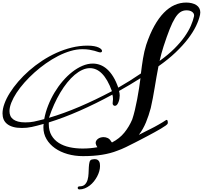

<svg xmlns="http://www.w3.org/2000/svg" viewBox="-22 -1139 1580 1495"><path d="M1157.2 -138.7Q1166.5 -143.1 1182.1 -151.6Q1197.8 -160.2 1214.1 -169.4Q1230.5 -178.7 1244.6 -187.3Q1258.8 -195.8 1265.6 -200.7Q1272 -205.6 1276.4 -205.6Q1280.3 -205.6 1282.5 -199Q1284.7 -192.4 1284.7 -184.1Q1284.7 -182.6 1284.4 -181.2Q1284.2 -179.7 1284.2 -178.2Q1283.2 -172.4 1268.6 -161.6Q1253.9 -150.9 1231.2 -137.5Q1208.5 -124 1180.4 -108.6Q1152.3 -93.3 1124.3 -78.4Q1096.2 -63.5 1071 -50.5Q1045.9 -37.6 1028.8 -28.8Q993.7 -10.7 958.7 6.3Q923.8 23.4 891.1 34.7Q839.4 55.2 773.7 65.9Q708 76.7 624 76.7Q560.1 76.7 503.9 60.5Q447.8 44.4 406 14.9Q364.3 -14.6 340.1 -55.9Q315.9 -97.2 315.9 -147.5Q315.9 -154.3 316.4 -160.9Q316.9 -167.5 317.9 -174.3Q290 -166.5 267.8 -160.6Q245.6 -154.8 225.8 -150.6Q206.1 -146.5 187.3 -144.5Q168.5 -142.6 147.9 -142.6Q108.4 -142.6 79.8 -150.9Q51.3 -159.2 33 -174.1Q14.6 -189 6.1 -209.7Q-2.4 -230.5 -2.4 -255.9Q-2.4 -290.5 12.5 -331.5Q27.3 -372.6 54.7 -416Q82 -459.5 120.1 -503.7Q158.2 -547.9 204.8 -588.9Q251.5 -629.9 305.2 -665.3Q358.9 -700.7 417 -727.1Q475.1 -753.4 536.4 -768.6Q597.7 -783.7 659.2 -783.7Q689.9 -783.7 711.4 -779.5Q732.9 -775.4 746.3 -769Q759.8 -762.7 766.1 -755.6Q772.5 -748.5 772.5 -742.7Q772.5 -736.3 768.3 -733.6Q764.2 -731 758.8 -731Q751.5 -731 740.7 -734.9Q730 -738.8 713.6 -743.4Q697.3 -748 674.1 -752Q650.9 -755.9 619.1 -755.9Q574.7 -755.9 526.6 -741.7Q478.5 -727.5 430.4 -702.9Q382.3 -678.2 335.4 -645.3Q288.6 -612.3 246.6 -574.7Q204.6 -537.1 168.7 -496.6Q132.8 -456.1 106.9 -416.5Q81.1 -377 66.4 -340.1Q51.8 -303.2 51.8 -273.4Q51.8 -253.9 58.6 -237.8Q65.4 -221.7 80.3 -210.2Q95.2 -198.7 118.4 -192.4Q141.6 -186 174.3 -186Q194.8 -186 210.4 -187.5Q226.1 -189 242.2 -192.1Q258.3 -195.3 277.1 -200.2Q295.9 -205.1 322.3 -211.4Q332 -264.6 352.8 -317.4Q373.5 -370.1 402.3 -418.2Q431.2 -466.3 466.6 -507.6Q502 -548.8 540.8 -579.1Q579.6 -609.4 620.4 -626.7Q661.1 -644 700.7 -644Q730 -644 758.1 -633.5Q786.1 -623 811.5 -600.6Q836.9 -578.1 859.1 -542.5Q881.3 -506.8 898.9 -456.5Q945.8 -483.4 989 -510.5Q1032.2 -537.6 1075.2 -566.9Q1082.5 -628.4 1091.6 -683.6Q1100.6 -738.8 1116.2 -789.1Q1145 -875.5 1179.9 -937.7Q1214.8 -1000 1254.4 -1040.3Q1293.9 -1080.6 1337.6 -1099.9Q1381.3 -1119.1 1427.7 -1119.1Q1451.7 -1119.1 1471.9 -1114Q1492.2 -1108.9 1506.8 -1099.4Q1521.5 -1089.8 1529.5 -1075.4Q1537.6 -1061 1537.6 -1043Q1537.6 -1032.2 1535.6 -1023.9Q1526.9 -983.4 1504.2 -936Q1481.4 -888.7 1442.1 -837.2Q1402.8 -785.6 1345.9 -731.4Q1289.1 -677.2 1211.9 -623Q1203.6 -582 1196.5 -540Q1189.5 -498 1182.4 -456.5Q1175.3 -415 1168 -375Q1160.6 -335 1151.9 -297.9Q1136.2 -238.8 1114.5 -186Q1092.8 -133.3 1059.1 -88.9Q1089.8 -104.5 1116.2 -118.2Q1142.6 -131.8 1157.2 -138.7ZM1007.8 -209.5Q1018.6 -241.7 1028.3 -282.5Q1038.1 -323.2 1046.1 -366.5Q1054.2 -409.7 1060.8 -451.9Q1067.4 -494.1 1071.8 -530.3Q990.2 -478 904.8 -430.7Q907.2 -422.4 908.7 -413.8Q910.2 -405.3 910.2 -395.5Q910.2 -385.3 908 -371.3Q905.8 -357.4 901.1 -345Q896.5 -332.5 889.4 -323.7Q882.3 -314.9 873 -314.9Q865.2 -314.9 860.1 -320.3Q855 -325.7 855 -334Q855 -342.8 856.4 -351.1Q857.9 -359.4 857.9 -367.2Q857.9 -387.7 853 -402.3Q723.1 -331.5 597.7 -276.4Q472.2 -221.2 358.4 -186Q357.9 -182.1 357.9 -179Q357.9 -175.8 357.9 -172.4Q357.9 -120.6 379.2 -84.5Q400.4 -48.3 436.5 -25.6Q472.7 -2.9 520.3 7.3Q567.9 17.6 620.6 17.6Q652.8 17.6 681.4 14.9Q710 12.2 736.3 7.3Q728.5 -3.9 725.6 -13.2Q722.7 -22.5 722.7 -24.9Q722.7 -35.2 727.8 -43.7Q732.9 -52.2 741.2 -58.3Q749.5 -64.5 760.7 -67.9Q772 -71.3 784.7 -71.3Q801.3 -71.3 816.4 -64.2Q831.5 -57.1 840.8 -41.5Q844.7 -34.7 850.1 -29.8Q908.7 -60.1 946.3 -106.4Q983.9 -152.8 1007.8 -209.5ZM849.6 -429.2Q832.5 -476.6 813 -510.5Q793.5 -544.4 771.7 -566.2Q750 -587.9 726.6 -598.1Q703.1 -608.4 678.2 -608.4Q648.9 -608.4 618.9 -594.7Q588.9 -581.1 559.3 -556.2Q529.8 -531.2 501.5 -496.1Q473.1 -460.9 447.5 -418Q421.9 -375 399.4 -325.4Q377 -275.9 359.4 -221.7Q474.1 -255.4 597.9 -308.3Q721.7 -361.3 849.6 -429.2ZM1251.5 -777.8Q1242.2 -750 1234.9 -721.9Q1227.5 -693.8 1220.7 -664.6Q1288.1 -712.9 1335.7 -760.5Q1383.3 -808.1 1414.8 -852.8Q1446.3 -897.5 1463.9 -938Q1481.4 -978.5 1488.8 -1012.2Q1489.3 -1013.7 1489.3 -1019Q1489.3 -1036.1 1472.9 -1047.4Q1456.5 -1058.6 1430.2 -1058.6Q1403.8 -1058.6 1382.6 -1044.9Q1361.3 -1031.2 1341.1 -998.8Q1320.8 -966.3 1299.3 -912.4Q1277.8 -858.4 1251.5 -777.8ZM596.7 312Q625 312 639.4 297.4Q653.8 282.7 660.2 260.3Q666.5 237.8 667.5 211.4Q668.5 185.1 669.7 161.9Q670.9 138.7 675.3 122.3Q679.7 106 693.4 103Q699.7 102.1 705.1 101.1Q710.4 100.1 715.3 100.1Q729 100.1 737.3 105.2Q745.6 110.4 750 118.2Q754.4 126 755.6 135.7Q756.8 145.5 756.8 154.3Q756.8 173.3 751 194.1Q745.1 214.8 734.4 235.1Q723.6 255.4 709 273.7Q694.3 292 676.5 305.7Q658.7 319.3 638.4 327.6Q618.2 335.9 596.7 335.9Q589.8 335.9 586.4 332.3Q583 328.6 583 323.7Q583 319.3 586.4 315.7Q589.8 312 596.7 312Z"/></svg>

Font: Meddon
Style: Regular
Weight: 400
Designer: Vernon Adams
Foundry: Vernon Adams
Version: Version 1.000